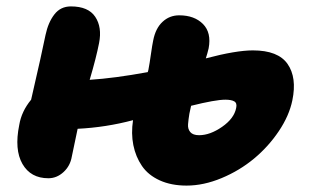

<svg xmlns="http://www.w3.org/2000/svg" viewBox="-20 -560 970 599"><path d="M130.9 -3.9Q75.7 -3.9 50 -48.6Q24.4 -93.3 40 -169.9Q46.9 -212.4 77.1 -249Q110.8 -395 122.1 -451.2Q130.4 -490.2 149.7 -515.1Q168.9 -540 201.2 -540Q255.4 -540 277.1 -507.6Q298.8 -475.1 289.1 -425.8Q280.3 -380.4 259.8 -311Q336.9 -315.9 440.9 -335Q441.4 -335.9 441.9 -338.1Q442.4 -340.3 442.9 -341.8Q446.8 -361.8 450.9 -391.4Q455.1 -420.9 458 -434.1Q465.3 -471.7 487.1 -491.9Q508.8 -512.2 539.1 -512.2Q586.4 -512.2 613.3 -485.1Q640.1 -458 630.9 -409.2Q627 -392.6 622.1 -377.9Q716.3 -402.8 769 -402.8Q847.7 -402.8 877.2 -360.4Q906.7 -317.9 892.1 -247.1Q882.3 -199.2 849.9 -150.9Q817.4 -102.5 772.5 -65.2Q727.5 -27.8 671.4 -4.4Q615.2 19 562 19Q514.2 19 478.3 2.7Q442.4 -13.7 422.9 -42.2Q403.3 -70.8 396 -107.2Q388.7 -143.6 395 -185.1Q310.5 -162.6 222.2 -158.2Q206.5 -85.4 204.1 -71.8Q199.2 -42.5 178.2 -23.2Q157.2 -3.9 130.9 -3.9ZM570.8 -205.1Q567.9 -187.5 566.7 -172.6Q565.4 -157.7 573.7 -147.9Q582 -138.2 601.1 -138.2Q635.3 -138.2 672.9 -164.3Q710.4 -190.4 716.8 -223.1Q720.2 -238.3 710.9 -243.7Q701.7 -249 683.1 -249Q652.3 -249 576.2 -230Q571.8 -211.9 570.8 -205.1Z"/></svg>

Font: Shantell Sans Irregular
Style: Italic
Weight: 800
Italic angle: -11.31°
Designer: Stephen Nixon, Anya Danilova, Shantell Martin
Foundry: Arrow Type
Version: Version 1.006;[9816181b4]